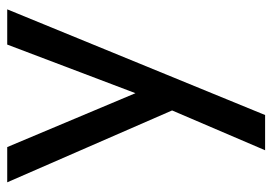

<svg xmlns="http://www.w3.org/2000/svg" viewBox="-134 -396 772 545"><g transform="rotate(-90 252.5 -124.0)"><path d="M211 -22 7 -490H107L260 -126L398 -490H498L198 242H98Z"/></g></svg>

Font: Cabin
Style: Regular
Weight: 400
Designer: Pablo Impallari
Foundry: Pablo Impallari. http://www.impallari.com Igino Marini. http://www.ikern.com
Version: Version 2.001